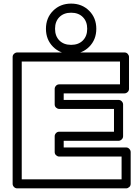

<svg xmlns="http://www.w3.org/2000/svg" viewBox="-20 -1016 742 1061"><path d="M49.8 0V-701.2Q49.8 -711.9 57.9 -719Q65.9 -726.1 75.2 -726.1H668Q678.7 -726.1 685.8 -718.3Q692.9 -710.4 692.9 -701.2V-524.9Q692.9 -514.2 685.1 -507.1Q677.2 -500 668 -500H332V-463.9H634.8Q645.5 -463.9 652.8 -456.1Q660.2 -448.2 660.2 -439V-263.2Q660.2 -252.4 652.1 -245.1Q644 -237.8 634.8 -237.8H332V-201.2H676.8Q687.5 -201.2 694.8 -193.1Q702.1 -185.1 702.1 -175.8V0Q702.1 10.7 694.1 17.8Q686 24.9 676.8 24.9H75.2Q64.5 24.9 57.1 17.1Q49.8 9.3 49.8 0ZM100.1 -24.9H651.9V-150.9H307.1Q297.9 -150.9 290 -158Q282.2 -165 282.2 -175.8V-263.2Q282.2 -272.5 289.3 -280.3Q296.4 -288.1 307.1 -288.1H609.9V-414.1H307.1Q297.9 -414.1 290 -421.1Q282.2 -428.2 282.2 -439V-524.9Q282.2 -534.2 289.3 -542Q296.4 -549.8 307.1 -549.8H643.1V-675.8H100.1ZM273.4 -757.3Q233.9 -796.9 233.9 -856.9Q233.9 -917 273.4 -956.5Q313 -996.1 373 -996.1Q433.1 -996.1 472.7 -956.5Q512.2 -917 512.2 -856.9Q512.2 -796.9 472.7 -757.3Q433.1 -717.8 373 -717.8Q313 -717.8 273.4 -757.3ZM308.3 -921.6Q284.2 -897.5 284.2 -856.9Q284.2 -816.4 308.3 -792.2Q332.5 -768.1 373 -768.1Q413.6 -768.1 437.7 -792.2Q461.9 -816.4 461.9 -856.9Q461.9 -897.5 437.7 -921.6Q413.6 -945.8 373 -945.8Q332.5 -945.8 308.3 -921.6Z"/></svg>

Font: Trueno Black Outline
Style: Regular
Weight: 900
Width: 6
Designer: Julieta Ulanovsky
Foundry: Julieta Ulanovsky
Version: Version 3.001b | FøM Fix